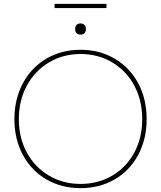

<svg xmlns="http://www.w3.org/2000/svg" viewBox="-20 -969 838 999"><path d="M55 -349Q55 -453 99 -535.5Q143 -618 221.5 -664Q300 -710 399 -710Q498 -710 576.5 -664Q655 -618 699 -536Q743 -454 743 -349Q743 -245 699 -163Q655 -81 576.5 -35.5Q498 10 399 10Q300 10 221.5 -35.5Q143 -81 99 -163Q55 -245 55 -349ZM720 -349Q720 -446 679 -523Q638 -600 564.5 -644Q491 -688 399 -688Q308 -688 234.5 -644Q161 -600 119.5 -523Q78 -446 78 -349Q78 -252 119.5 -175.5Q161 -99 234.5 -55.5Q308 -12 399 -12Q491 -12 564.5 -55.5Q638 -99 679 -175.5Q720 -252 720 -349ZM371 -818Q371 -831 378 -839Q385 -847 399 -847Q412 -847 419.5 -839Q427 -831 427 -818Q427 -805 420 -797Q413 -789 399 -789Q385 -789 378 -797Q371 -805 371 -818ZM264 -949H534V-927H264Z"/></svg>

Font: Easer Grotesk Variable
Style: Regular
Weight: 400
Designer: Boardeaser, Bonnie Shaver-Troup, Thomas Jockin
Foundry: Lexend
Version: Version 1.001;Glyphs 3.1.2 (3151)